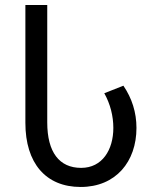

<svg xmlns="http://www.w3.org/2000/svg" viewBox="-20 -734 614 764"><path d="M301 10C441 10 523 -91 523 -225C523 -287 505 -343 471 -393L395 -363C419 -320 431 -272 431 -225C431 -138 387 -66 303 -66C216 -66 168 -128 168 -247V-714H81V-245C81 -85 162 10 301 10Z"/></svg>

Font: Noto Sans Georgian SemiCondensed
Style: Regular
Weight: 400
Width: 4
Designer: Monotype Design Team, Akaki Razmadze
Foundry: Google LLC
Version: Version 2.005